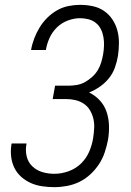

<svg xmlns="http://www.w3.org/2000/svg" viewBox="-20 -763 540 791"><path d="M204 8Q179 8 154.5 4.5Q130 1 108 -8.5Q86 -18 68 -34Q50 -50 39.5 -71Q29 -92 26 -117Q23 -142 27 -167L28 -172H89V-169Q84 -143 90 -118.5Q96 -94 113.5 -77.5Q131 -61 154.5 -54Q178 -47 204 -47Q233 -47 262.5 -57.5Q292 -68 314 -89.5Q336 -111 348 -139.5Q360 -168 364 -196Q367 -216 368 -236Q369 -256 364.5 -274.5Q360 -293 350.5 -309Q341 -325 325.5 -335.5Q310 -346 291 -350.5Q272 -355 252 -355H197L207 -410H262Q279 -410 296.5 -413Q314 -416 329.5 -424.5Q345 -433 359 -445.5Q373 -458 382.5 -473.5Q392 -489 397 -506Q402 -523 405 -540Q408 -558 408.5 -576Q409 -594 406 -611Q403 -628 395.5 -643Q388 -658 375 -668.5Q362 -679 345 -683.5Q328 -688 310 -688Q285 -688 259.5 -678.5Q234 -669 214.5 -650Q195 -631 184 -606.5Q173 -582 169 -557H108Q112 -581 121 -604.5Q130 -628 143 -649.5Q156 -671 174.5 -689.5Q193 -708 215 -720.5Q237 -733 261.5 -738Q286 -743 310 -743Q337 -743 362.5 -737.5Q388 -732 408.5 -718Q429 -704 443 -683Q457 -662 463.5 -637.5Q470 -613 470 -586.5Q470 -560 466 -533Q462 -509 453.5 -485Q445 -461 429 -441Q413 -421 391.5 -406Q370 -391 347 -382Q372 -370 391 -349.5Q410 -329 419 -302.5Q428 -276 429 -246.5Q430 -217 425 -187Q420 -161 411.5 -135.5Q403 -110 388 -87Q373 -64 352.5 -45Q332 -26 307.5 -14Q283 -2 256.5 3Q230 8 204 8Z"/></svg>

Font: Iosevka SS18 Light
Style: Italic
Weight: 300
Italic angle: -9°
Monospace: yes
Designer: Belleve Invis
Foundry: Belleve Invis
Version: Version 25.1.1; ttfautohint (v1.8.4)